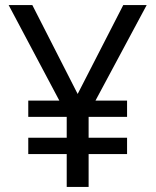

<svg xmlns="http://www.w3.org/2000/svg" viewBox="-20 -734 612 754"><path d="M285 -365 464 -714H556L355 -339H479V-275H328V-193H479V-129H328V0H242V-129H91V-193H242V-275H91V-339H213L14 -714H107Z"/></svg>

Font: Noto Sans Georgian
Style: Regular
Weight: 400
Designer: Monotype Design Team, Akaki Razmadze
Foundry: Google LLC
Version: Version 2.002